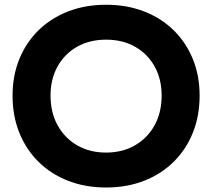

<svg xmlns="http://www.w3.org/2000/svg" viewBox="-20 -792 911 824"><path d="M435.3 12.7Q346.4 12.7 272.7 -16Q199.1 -44.6 145.6 -97.3Q92.1 -150 63 -222.3Q33.9 -294.5 33.9 -381.5Q33.9 -467.5 63.1 -538.9Q92.3 -610.3 145.7 -662.5Q199.1 -714.6 272.7 -743.1Q346.3 -771.6 435.4 -771.6Q524.4 -771.6 598 -743.1Q671.5 -714.6 724.9 -662.5Q778.3 -610.3 807.5 -538.9Q836.7 -467.4 836.7 -381.4Q836.7 -294.4 807.6 -222.2Q778.5 -150 725 -97.3Q671.5 -44.6 598 -16Q524.4 12.7 435.3 12.7ZM435.2 -137.2Q505.8 -137.2 559.5 -168.4Q613.3 -199.6 643.5 -254.5Q673.7 -309.5 673.7 -381.6Q673.7 -452.7 643.5 -506.9Q613.3 -561.1 559.6 -591.5Q506 -621.8 435.4 -621.8Q364.8 -621.8 311.1 -591.5Q257.3 -561.1 227.1 -506.9Q196.9 -452.7 196.9 -381.6Q196.9 -309.5 227.1 -254.5Q257.3 -199.6 311 -168.4Q364.7 -137.2 435.2 -137.2Z"/></svg>

Font: Hepta Slab ExtraLight
Style: Regular
Weight: 200
Designer: Michael LaGattuta
Foundry: Michael LaGattuta
Version: Version 1.100